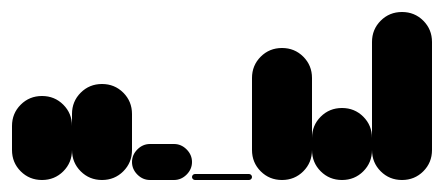

<svg xmlns="http://www.w3.org/2000/svg" viewBox="-20 -300 740 320"><path d="M0 -50H100V-90H0ZM50 -100Q29 -100 14.5 -85.5Q0 -71 0 -50Q0 -29 14.5 -14.5Q29 0 50 0Q71 0 85.5 -14.5Q100 -29 100 -50Q100 -71 85.5 -85.5Q71 -100 50 -100ZM50 -140Q29 -140 14.5 -125.5Q0 -111 0 -90Q0 -69 14.5 -54.5Q29 -40 50 -40Q71 -40 85.5 -54.5Q100 -69 100 -90Q100 -111 85.5 -125.5Q71 -140 50 -140Z M100 -50H200V-110H100ZM150 -100Q129 -100 114.5 -85.5Q100 -71 100 -50Q100 -29 114.5 -14.5Q129 0 150 0Q171 0 185.5 -14.5Q200 -29 200 -50Q200 -71 185.5 -85.5Q171 -100 150 -100ZM150 -160Q129 -160 114.5 -145.5Q100 -131 100 -110Q100 -89 114.5 -74.5Q129 -60 150 -60Q171 -60 185.5 -74.5Q200 -89 200 -110Q200 -131 185.5 -145.5Q171 -160 150 -160Z M230 -60Q218 -60 209 -51Q200 -42 200 -30Q200 -18 209 -9Q218 0 230 0H270Q282 0 291 -9Q300 -18 300 -30Q300 -42 291 -51Q282 -60 270 -60Z M305 -10Q303 -10 301.5 -8.5Q300 -7 300 -5Q300 -3 301.5 -1.5Q303 0 305 0H395Q397 0 398.5 -1.5Q400 -3 400 -5Q400 -7 398.5 -8.5Q397 -10 395 -10Z M400 -50H500V-170H400ZM450 -100Q429 -100 414.5 -85.5Q400 -71 400 -50Q400 -29 414.5 -14.5Q429 0 450 0Q471 0 485.5 -14.5Q500 -29 500 -50Q500 -71 485.5 -85.5Q471 -100 450 -100ZM450 -220Q429 -220 414.5 -205.5Q400 -191 400 -170Q400 -149 414.5 -134.5Q429 -120 450 -120Q471 -120 485.5 -134.5Q500 -149 500 -170Q500 -191 485.5 -205.5Q471 -220 450 -220Z M500 -50H600V-70H500ZM550 -100Q529 -100 514.5 -85.5Q500 -71 500 -50Q500 -29 514.5 -14.5Q529 0 550 0Q571 0 585.5 -14.5Q600 -29 600 -50Q600 -71 585.5 -85.5Q571 -100 550 -100ZM550 -120Q529 -120 514.5 -105.5Q500 -91 500 -70Q500 -49 514.5 -34.5Q529 -20 550 -20Q571 -20 585.5 -34.5Q600 -49 600 -70Q600 -91 585.5 -105.5Q571 -120 550 -120Z M600 -50H700V-230H600ZM650 -100Q629 -100 614.5 -85.5Q600 -71 600 -50Q600 -29 614.5 -14.5Q629 0 650 0Q671 0 685.5 -14.5Q700 -29 700 -50Q700 -71 685.5 -85.5Q671 -100 650 -100ZM650 -280Q629 -280 614.5 -265.5Q600 -251 600 -230Q600 -209 614.5 -194.5Q629 -180 650 -180Q671 -180 685.5 -194.5Q700 -209 700 -230Q700 -251 685.5 -265.5Q671 -280 650 -280Z"/></svg>

Font: Wavefont SemiBold
Style: Regular
Weight: 600
Version: Version 3.004;gftools[0.9.33]